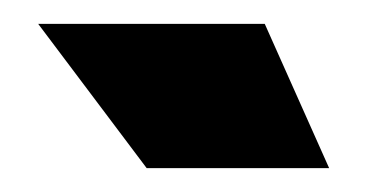

<svg xmlns="http://www.w3.org/2000/svg" viewBox="-20 -720 308 161"><path d="M256 -579 202 -700H12L103 -579Z"/></svg>

Font: Arthouse Owned Black
Style: Regular
Weight: 900
Designer: Jeremy Tribby
Foundry: Tribby Type
Version: Version 1.000;PS 001.000;hotconv 1.0.88;makeotf.lib2.5.64775